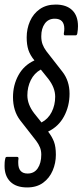

<svg xmlns="http://www.w3.org/2000/svg" viewBox="-22 -704 362 842"><path d="M97 118Q49 118 23.5 93Q-2 68 -2 24Q-2 16 -1.5 8Q-1 0 1 -8Q2 -16 8 -16H53Q60 -16 59 -7Q58 -2 58 1.5Q58 5 58 10Q58 57 99 57Q128 57 143.5 34Q159 11 159 -26Q159 -43 153.5 -57Q148 -71 137 -86L66 -177Q35 -218 35 -278Q35 -331 59 -374.5Q83 -418 129 -439Q110 -462 102.5 -485Q95 -508 95 -540Q95 -578 109.5 -611Q124 -644 152.5 -664Q181 -684 222 -684Q269 -684 294.5 -659.5Q320 -635 320 -589Q320 -575 317 -557Q315 -549 310 -549H263Q257 -549 258 -558Q259 -563 259.5 -568.5Q260 -574 260 -578Q260 -622 218 -622Q190 -622 174.5 -600.5Q159 -579 159 -545Q159 -525 164.5 -510Q170 -495 181 -480L252 -389Q283 -349 283 -293Q283 -239 259 -194Q235 -149 189 -127Q206 -105 214.5 -83Q223 -61 223 -25Q223 11 209 44Q195 77 167 97.5Q139 118 97 118ZM160 -167Q189 -182 204.5 -212.5Q220 -243 220 -280Q220 -319 190 -358L157 -399Q128 -383 113 -352.5Q98 -322 98 -286Q98 -246 128 -207Z"/></svg>

Font: Sofia Sans Extra Condensed
Style: Italic
Weight: 400
Italic angle: -9°
Designer: Botio Nikoltchev, Ani Petrova
Foundry: lettersoup
Version: Version 4.101; ttfautohint (v1.8.4.7-5d5b)